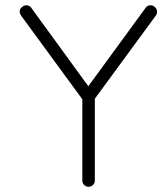

<svg xmlns="http://www.w3.org/2000/svg" viewBox="-20 -717 644 737"><path d="M296 -24V-336L61 -657Q48 -678 66 -691Q74 -698 84.5 -696.5Q95 -695 100 -687L319 -386L539 -687Q544 -695 554.5 -696.5Q565 -698 573 -691Q581 -686 582.5 -675.5Q584 -665 578 -657L344 -338V-24Q344 -14 337 -7Q330 0 320 0Q310 0 303 -7Q296 -14 296 -24Z"/></svg>

Font: Quicksand
Style: Regular
Weight: 400
Designer: Andrew Paglinawan
Foundry: Andrew Paglinawan
Version: 1.002